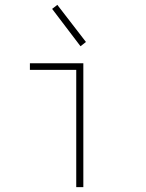

<svg xmlns="http://www.w3.org/2000/svg" viewBox="-20 -773 602 793"><path d="M294.9 0V-511.7H324.2V0ZM103.5 -484.4V-511.7H324.2V-484.4ZM312.5 -582 195.3 -736.3 216.8 -752.9 335 -599.6Z"/></svg>

Font: Reddit Mono ExtraLight
Style: Regular
Weight: 250
Monospace: yes
Designer: Stephen Hutchings
Foundry: Reddit
Version: Version 1.014